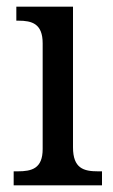

<svg xmlns="http://www.w3.org/2000/svg" viewBox="-20 -556 338 576"><path d="M21 0H286V-42H274C231 -42 199 -51 199 -114V-536H29V-494H35C76 -494 108 -485 108 -426V-109C108 -50 75 -42 33 -42H21Z"/></svg>

Font: Noto Serif Ethiopic SmCn
Style: Regular
Weight: 400
Width: 4
Designer: Monotype Design Team
Foundry: Monotype Imaging Inc.
Version: Version 2.102